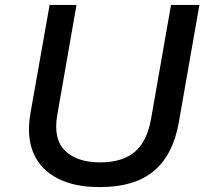

<svg xmlns="http://www.w3.org/2000/svg" viewBox="-20 -749 845 778"><path d="M387 9Q285 10 215.5 -25Q146 -60 116.5 -126.5Q87 -193 103 -288L181 -729H290L212 -283Q195 -185 244.5 -137.5Q294 -90 390 -91Q477 -92 526.5 -134Q576 -176 592 -267L673 -729H788L704 -250Q680 -119 602 -55Q524 9 387 9Z"/></svg>

Font: Hubot Sans Medium
Style: Italic
Weight: 500
Italic angle: -10°
Designer: Deni Anggara
Foundry: GitHub
Version: Version 1.001; ttfautohint (v1.8.4.7-5d5b);gftools[0.9.31]